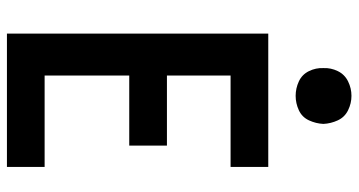

<svg xmlns="http://www.w3.org/2000/svg" viewBox="-254 -754 1009 540"><g transform="rotate(90 250.0 -484.5)"><path d="M75 0V-735H450V-629H193V-450H390V-344H193V-106H450V0ZM250 -812Q229 -812 209.5 -821Q190 -830 180.5 -849.5Q171 -869 172 -890Q171 -911 180.5 -930.5Q190 -950 209.5 -959.5Q229 -969 250 -969Q271 -969 290.5 -959.5Q310 -950 319 -930.5Q328 -911 329 -890Q328 -869 319 -849.5Q310 -830 290.5 -821Q271 -812 250 -812Z"/></g></svg>

Font: Iosevka SS01
Style: Bold
Weight: 700
Monospace: yes
Designer: Belleve Invis
Foundry: Belleve Invis
Version: 2.3.3; ttfautohint (v1.8.3)